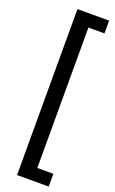

<svg xmlns="http://www.w3.org/2000/svg" viewBox="-183 -854 630 1049"><g transform="rotate(20 132.5 -329.5)"><path d="M255.4 -738.3H162.1V78.1H255.4V152.3H71.3V-812.5H255.4Z"/></g></svg>

Font: APIMedia Roboto
Style: Regular
Weight: 400
Designer: Google
Version: Version 2.137; 2017